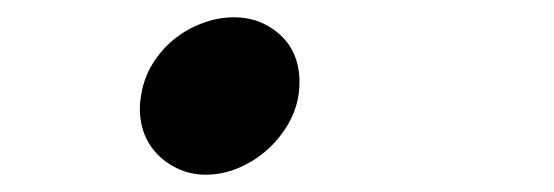

<svg xmlns="http://www.w3.org/2000/svg" viewBox="-20 -192 640 222"><path d="M143 -81Q146 -101 156 -117.5Q166 -134 180.5 -146Q195 -158 213.5 -165Q232 -172 250 -172Q269 -172 284 -165Q299 -158 309.5 -146Q320 -134 324 -117.5Q328 -101 325 -81Q322 -63 312 -46.5Q302 -30 287.5 -17.5Q273 -5 255 2.5Q237 10 218 10Q200 10 184.5 2.5Q169 -5 158.5 -17.5Q148 -30 144 -46.5Q140 -63 143 -81Z"/></svg>

Font: Maple Mono NL Medium
Style: Italic
Weight: 500
Italic angle: -10°
Monospace: yes
Designer: subframe7536
Version: Version 7.000